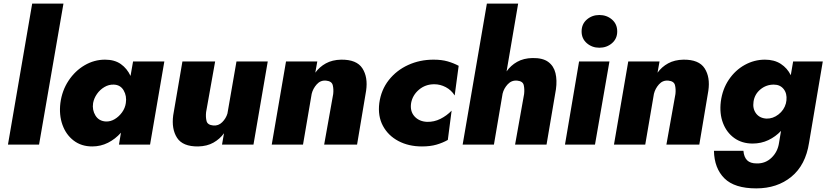

<svg xmlns="http://www.w3.org/2000/svg" viewBox="-20 -800 4571 1062"><path d="M158 -780 24 0H196L331 -780Z M495 -230Q500 -257 516.5 -280.5Q533 -304 557.5 -318.5Q582 -333 609 -332Q646 -331 664 -300Q682 -269 676 -230Q672 -202 655 -178.5Q638 -155 614.5 -141Q591 -127 566 -128Q527 -130 508 -161Q489 -192 495 -230ZM314 -230Q306 -164 325.5 -109.5Q345 -55 387.5 -22.5Q430 10 490 10Q537 10 577.5 -10.5Q618 -31 649 -66L638 0H810L889 -460H716L702 -380Q683 -421 648.5 -445.5Q614 -470 561 -470Q501 -470 448 -439Q395 -408 359 -353.5Q323 -299 314 -230Z M1120 -180 1170 -460H989L938 -162Q928 -86 959.5 -37.5Q991 11 1076 10Q1125 9 1160.5 -11Q1196 -31 1219 -63L1208 0H1382L1461 -460H1288L1238 -172Q1230 -145 1209 -124Q1188 -103 1159 -106Q1128 -109 1122.5 -130.5Q1117 -152 1120 -180Z M1823 -280 1773 0H1955L2005 -298Q2016 -373 1984.5 -422Q1953 -471 1867 -470Q1818 -469 1782.5 -449.5Q1747 -430 1724 -398L1735 -460H1562L1483 0H1656L1704 -281Q1711 -310 1732 -333.5Q1753 -357 1784 -354Q1815 -351 1820.5 -329Q1826 -307 1823 -280Z M2254 -230Q2262 -274 2297.5 -304Q2333 -334 2382 -334Q2415 -334 2445.5 -318Q2476 -302 2495 -272L2517 -436Q2489 -451 2456 -460.5Q2423 -470 2378 -470Q2302 -470 2237.5 -440.5Q2173 -411 2130.5 -357Q2088 -303 2078 -230Q2069 -158 2098 -104Q2127 -50 2183.5 -20Q2240 10 2314 10Q2360 10 2394.5 0Q2429 -10 2457 -26L2478 -188Q2451 -160 2416 -142.5Q2381 -125 2342 -126Q2298 -128 2272.5 -156.5Q2247 -185 2254 -230Z M2879 -280 2829 0H3003L3055 -306Q3062 -356 3052.5 -395.5Q3043 -435 3012.5 -457.5Q2982 -480 2925 -479Q2876 -478 2840.5 -458Q2805 -438 2782 -405L2846 -780H2673L2539 0H2712L2760 -282Q2767 -311 2788.5 -334Q2810 -357 2841 -354Q2872 -351 2877 -329Q2882 -307 2879 -280Z M3183 -460 3105 0H3271L3351 -460ZM3197 -626Q3197 -586 3226 -561Q3255 -536 3295 -536Q3336 -536 3365 -561Q3394 -586 3394 -626Q3394 -667 3365 -692Q3336 -717 3295 -717Q3255 -717 3226 -692Q3197 -667 3197 -626Z M3716 -280 3666 0H3848L3898 -298Q3909 -373 3877.5 -422Q3846 -471 3760 -470Q3711 -469 3675.5 -449.5Q3640 -430 3617 -398L3628 -460H3455L3376 0H3549L3597 -281Q3604 -310 3625 -333.5Q3646 -357 3677 -354Q3708 -351 3713.5 -329Q3719 -307 3716 -280Z M4148 -238Q4154 -279 4186 -305.5Q4218 -332 4260 -332Q4295 -332 4314.5 -307.5Q4334 -283 4330 -245L4327 -228Q4317 -191 4286 -167Q4255 -143 4220 -144Q4182 -146 4162 -172.5Q4142 -199 4148 -238ZM3967 -238Q3959 -172 3979 -119.5Q3999 -67 4041.5 -36.5Q4084 -6 4143 -6Q4190 -6 4230 -25Q4270 -44 4300 -76L4289 -10Q4282 39 4248 72Q4214 105 4166 104Q4130 104 4112.5 86.5Q4095 69 4092 34H3929Q3931 131 3987 186.5Q4043 242 4163 242Q4279 242 4357.5 177.5Q4436 113 4455 -10L4531 -460H4367L4354 -384Q4335 -423 4299 -446.5Q4263 -470 4211 -470Q4152 -470 4099.5 -441Q4047 -412 4011.5 -359.5Q3976 -307 3967 -238Z"/></svg>

Font: Jost* 800 Heavy Italic
Style: Italic
Weight: 800
Italic angle: -10°
Version: Version 3.200; ttfautohint (v0.97) -l 8 -r 50 -G 200 -x 14 -